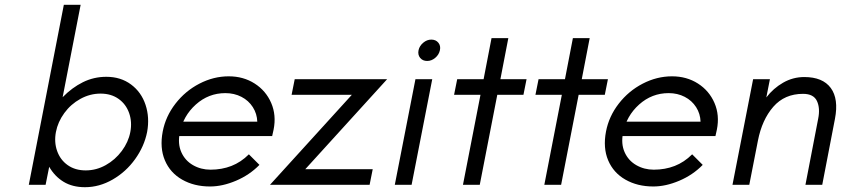

<svg xmlns="http://www.w3.org/2000/svg" viewBox="-20 -770 3504 800"><path d="M185 -75 170 0H100L246 -750H316L241 -365Q280 -405 325.5 -427.5Q371 -450 423 -450Q483 -450 526 -418Q569 -386 586.5 -333Q604 -280 593 -220Q581 -160 543 -107Q505 -54 449.5 -22Q394 10 334 10Q282 10 245 -12.5Q208 -35 185 -75ZM523 -220Q531 -262 518 -299Q505 -336 474 -358Q443 -380 399 -380Q355 -380 315 -358Q275 -336 248 -299Q221 -262 213 -220Q205 -178 218 -141Q231 -104 262 -82Q293 -60 337 -60Q381 -60 420.5 -82Q460 -104 487.5 -141Q515 -178 523 -220Z M658 -222Q670 -285 711 -338Q752 -391 811 -421.5Q870 -452 933 -452Q994 -452 1041 -422Q1088 -392 1110 -341Q1132 -290 1120 -230L1114 -203H696L710 -263H1052Q1051 -296 1033.5 -323.5Q1016 -351 986 -366.5Q956 -382 919 -382Q849 -382 796 -334.5Q743 -287 729 -216Q720 -171 735.5 -136Q751 -101 784 -82Q817 -63 857 -63Q904 -63 944 -78.5Q984 -94 1017 -127L1061 -83Q1020 -41 963.5 -17Q907 7 855 7Q789 7 739 -21.5Q689 -50 667 -102Q645 -154 658 -222Z M1446 -375H1195L1208 -440H1593L1252 -65H1533L1520 0H1105Z M1711 -440H1781L1695 0H1625ZM1724 -561Q1728 -579 1743.5 -592Q1759 -605 1777 -605Q1796 -605 1806.5 -592Q1817 -579 1813 -561Q1809 -542 1793.5 -529Q1778 -516 1760 -516Q1741 -516 1730.5 -529Q1720 -542 1724 -561Z M1982 -375H1872L1885 -440H1995L2028 -611H2098L2065 -440H2174L2161 -375H2052L1979 0H1909Z M2321 -375H2211L2224 -440H2334L2367 -611H2437L2404 -440H2513L2500 -375H2391L2318 0H2248Z M2505 -222Q2517 -285 2558 -338Q2599 -391 2658 -421.5Q2717 -452 2780 -452Q2841 -452 2888 -422Q2935 -392 2957 -341Q2979 -290 2967 -230L2961 -203H2543L2557 -263H2899Q2898 -296 2880.5 -323.5Q2863 -351 2833 -366.5Q2803 -382 2766 -382Q2696 -382 2643 -334.5Q2590 -287 2576 -216Q2567 -171 2582.5 -136Q2598 -101 2631 -82Q2664 -63 2704 -63Q2751 -63 2791 -78.5Q2831 -94 2864 -127L2908 -83Q2867 -41 2810.5 -17Q2754 7 2702 7Q2636 7 2586 -21.5Q2536 -50 2514 -102Q2492 -154 2505 -222Z M3118 -440H3188L3173 -364Q3202 -402 3243 -425.5Q3284 -449 3331 -449Q3408 -449 3441.5 -403.5Q3475 -358 3459 -275L3406 0H3336L3389 -275Q3398 -319 3384 -349Q3370 -379 3326 -379Q3249 -379 3202 -325Q3155 -271 3138 -184L3102 0H3032Z"/></svg>

Font: Teachers[wght] Italic
Style: Regular
Weight: 400
Designer: Alfredo Marco Pradil & Chank Diesel
Version: Version 1.000;Glyphs 3.1.2 (3151)